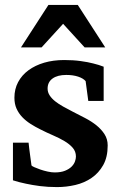

<svg xmlns="http://www.w3.org/2000/svg" viewBox="-20 -742 485 774"><path d="M397.9 -335H335.9L325.2 -415Q315.4 -426.3 294.9 -433.1Q274.4 -439.9 247.1 -439.9Q211.9 -439.9 191.9 -425.5Q171.9 -411.1 171.9 -384.8Q171.9 -370.1 180.2 -357.4Q188.5 -344.7 202.6 -333.5Q216.8 -322.3 234.9 -312.3Q252.9 -302.2 272.9 -292Q297.9 -279.3 323.2 -266.1Q348.6 -252.9 368.7 -236.8Q388.7 -220.7 401.4 -200.9Q414.1 -181.2 414.1 -155.8Q414.1 -108.4 396 -76.4Q377.9 -44.4 349.1 -24.7Q320.3 -4.9 283.7 3.7Q247.1 12.2 210 12.2Q172.9 12.2 140.9 8.1Q108.9 3.9 84.5 -1.5Q56.2 -7.3 32.2 -15.1V-167H95.2Q96.2 -156.7 98.1 -141.1Q100.1 -125.5 102.1 -110.8Q104 -93.8 106.9 -75.2Q107.9 -72.8 118.2 -68.1Q128.4 -63.5 142.6 -58.6Q156.7 -53.7 172.4 -50.3Q188 -46.9 200.2 -46.9Q225.6 -46.9 242.2 -53.7Q258.8 -60.5 268.6 -70.3Q278.3 -80.1 282.2 -91.1Q286.1 -102.1 286.1 -110.8Q286.1 -131.3 273.2 -146.2Q260.3 -161.1 239.7 -173.3Q219.2 -185.5 193.6 -196.5Q168 -207.5 143.1 -220.2Q122.1 -230.5 103 -242.7Q84 -254.9 69.6 -270Q55.2 -285.2 46.6 -304.2Q38.1 -323.2 38.1 -348.1Q38.1 -382.8 53 -410.9Q67.9 -439 94.7 -458.7Q121.6 -478.5 158.2 -489.3Q194.8 -500 238.8 -500Q275.9 -500 305.4 -495.8Q335 -491.7 355.5 -486.3Q379.4 -480.5 397.9 -473.1ZM321.3 -550.8 234.4 -646 147.5 -550.8H64.5L175.3 -722.2H293.5L404.3 -550.8Z"/></svg>

Font: Charis SIL Eur
Style: Bold
Weight: 700
Foundry: SIL International
Version: Version 5.000